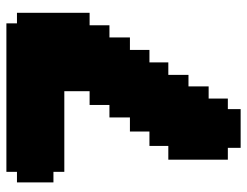

<svg xmlns="http://www.w3.org/2000/svg" viewBox="-106 -676 772 600"><g transform="rotate(-90 280.0 -376.0)"><path d="M501 -482V-420H463V-356H424V-295H385V-236H346V-173H310V-110H272V-50H239V-10H118V-50H81V-236H124V-295H169V-356H213V-420H252V-482H295V-561H43V-595H10V-709H43V-742H507V-709H540V-482Z"/></g></svg>

Font: DNF Bit Bit TTF
Style: Regular
Weight: 400
Designer: Kim So-Yeon
Foundry: NEOPLE Inc.
Version: Version 1.000;September 28, 2022;FontCreator 14.0.0.2872 64-